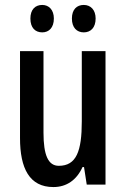

<svg xmlns="http://www.w3.org/2000/svg" viewBox="-20 -747 509 777"><path d="M103 -672C103 -634 123 -616 151 -616C178 -616 198 -635 198 -672C198 -707 178 -727 151 -727C123 -727 103 -709 103 -672ZM271 -672C271 -635 291 -616 319 -616C347 -616 367 -635 367 -672C367 -707 347 -727 319 -727C291 -727 271 -709 271 -672ZM407 -540H311V-256C311 -135 289 -76 218 -76C175 -76 156 -119 156 -210V-540H61V-188C61 -66 99 10 196 10C249 10 290 -18 314 -71H320L331 0H407Z"/></svg>

Font: Noto Sans Arabic ExtCond Med
Style: Regular
Weight: 500
Width: 2
Designer: Monotype Design Team, Nadine Chahine, Nizar Qandah and Khaled Hosny
Foundry: Monotype Imaging Inc.
Version: Version 2.012